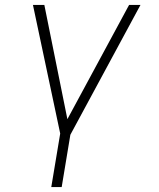

<svg xmlns="http://www.w3.org/2000/svg" viewBox="-20 -540 640 775"><path d="M187 215 223 -1 113 -520H159L252 -59L501 -520H547L264 4L229 215Z"/></svg>

Font: Iosevka XLt Ex Obl
Style: Regular
Weight: 200
Width: 7
Italic angle: -9°
Monospace: yes
Designer: Belleve Invis
Foundry: Belleve Invis
Version: Version 32.5.0; ttfautohint (v1.8.4)